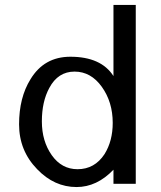

<svg xmlns="http://www.w3.org/2000/svg" viewBox="-20 -742 648 775"><path d="M528 0H438V-57Q371 13 289 13Q199 13 130 -59Q57 -134 57 -240Q57 -348 103 -422Q158 -513 264 -513Q388 -513 438 -435V-722H528ZM435 -246Q435 -330 391 -391.5Q347 -453 281 -453Q214 -453 179 -387Q149 -332 149 -252Q149 -172 189 -115.5Q229 -59 293 -59Q362 -59 402 -120Q435 -173 435 -246Z"/></svg>

Font: Mingzat
Style: Regular
Weight: 400
Designer: Jason Glavy (Lepcha), Lorna Priest (Lepcha additions), Walt Agee (Sophia), Victor Gaultney (Sophia)
Foundry: SIL International
Version: Version 0.100